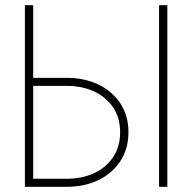

<svg xmlns="http://www.w3.org/2000/svg" viewBox="-20 -720 748 740"><path d="M593 -700V0H625V-700ZM76 -700V0H108V-700ZM94 -389H237Q296 -389 342.5 -367.5Q389 -346 416 -306Q443 -266 443 -210Q443 -155 416 -114.5Q389 -74 342.5 -52.5Q296 -31 237 -31H94V0H237Q305 0 358.5 -25.5Q412 -51 443.5 -98.5Q475 -146 475 -210Q475 -275 443.5 -322Q412 -369 358.5 -394.5Q305 -420 237 -420H94Z"/></svg>

Font: Jost ExtraLight
Style: Regular
Weight: 250
Version: Version 3.710